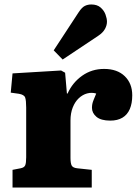

<svg xmlns="http://www.w3.org/2000/svg" viewBox="-20 -838 621 858"><path d="M36 0V-79L72 -86Q88 -89 92.5 -99Q97 -109 97 -135V-357Q97 -389 92.5 -402Q88 -415 64 -419L28 -424L36 -510L253 -523L271 -513L279 -420H282Q304 -469 347 -499.5Q390 -530 445 -530Q504 -530 537.5 -497.5Q571 -465 571 -412Q571 -376 560 -350.5Q549 -325 527 -312Q505 -299 473 -299Q431 -299 411 -316Q391 -333 391 -356Q391 -365 392.5 -373Q394 -381 398.5 -392Q403 -403 410 -420Q390 -426 369.5 -420.5Q349 -415 332 -399Q315 -383 305 -357.5Q295 -332 295 -299V-133Q295 -108 300.5 -98Q306 -88 325 -86L390 -79V0ZM260 -572 220 -613 332 -784Q346 -805 359 -811.5Q372 -818 388 -818Q414 -818 429.5 -804.5Q445 -791 451.5 -773Q458 -755 458 -741Q458 -725 449 -708.5Q440 -692 419 -678Z"/></svg>

Font: Literata 18pt ExtraBold
Style: Regular
Weight: 800
Designer: Latin by Veronika Burian and Jose Scaglione. Greek by Irene Vlachou. Cyrillic by Vera Evstafieva.
Foundry: TypeTogether
Version: Version 3.103;gftools[0.9.29]